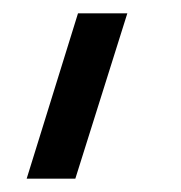

<svg xmlns="http://www.w3.org/2000/svg" viewBox="-20 -118 271 288"><path d="M171 -98 93 150H20L97 -98Z"/></svg>

Font: Kelly Slab
Style: Regular
Weight: 400
Designer: Denis Masharov
Foundry: Denis Masharov
Version: Version 1.001